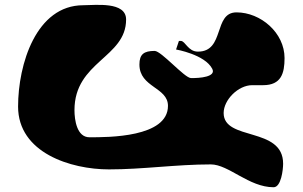

<svg xmlns="http://www.w3.org/2000/svg" viewBox="-20 -772 1272 807"><path d="M720 -564C720 -564 841 -543 872 -483C890 -449 820 -443 782 -444C755 -445 658 -558 630 -558C585 -558 566 -544 566 -501C566 -404 686 -406 686 -327C686 -194 434 -195 356 -195C303 -195 293 -268 293 -309C293 -514 510 -529 510 -690C510 -767 380 -750 330 -750C132 -750 56 -502 56 -324C56 -130 277 -60 438 -60C580 -60 721 -81 866 -81C941 -81 1026 15 1130 15C1162 15 1170 -60 1170 -84C1170 -241 920 -178 920 -297C920 -352 981 -414 1040 -414H1086C1162 -414 1176 -464 1176 -528C1176 -634 1076 -720 974 -720C876 -720 926 -555 812 -555C770 -555 759 -600 740 -600H732Z"/></svg>

Font: CISF Camouflage Kit
Style: Regular
Weight: 400
Designer: Robert Jablonski, Jasper
Foundry: Cannot Into Space Fonts
Version: Version 1.27